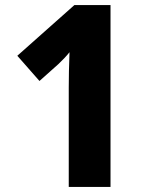

<svg xmlns="http://www.w3.org/2000/svg" viewBox="-20 -734 583 754"><path d="M414 0V-714H272L48 -515L135 -416L209 -482C226 -498 243 -516 253 -529C251 -485 250 -424 250 -390V0Z"/></svg>

Font: Noto Sans Arabic UI SemiCondensed Extra
Style: Regular
Weight: 800
Width: 4
Designer: Nadine Chahine - Monotype Design Team
Foundry: Monotype Imaging Inc.
Version: Version 1.900